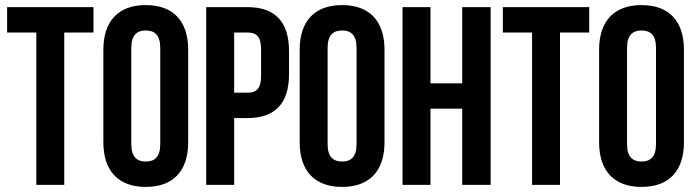

<svg xmlns="http://www.w3.org/2000/svg" viewBox="-20 -728 2744 756"><path d="M8 -600H123V0H233V-600H348V-700H8Z M497 -539C497 -590 519 -608 554 -608C589 -608 611 -590 611 -539V-161C611 -110 589 -92 554 -92C519 -92 497 -110 497 -161ZM387 -168C387 -55 446 8 554 8C662 8 721 -55 721 -168V-532C721 -645 662 -708 554 -708C446 -708 387 -645 387 -532Z M792 -700V0H902V-263H954C1065 -263 1118 -323 1118 -436V-527C1118 -640 1065 -700 954 -700ZM954 -600C989 -600 1008 -585 1008 -534V-429C1008 -378 989 -363 954 -363H902V-600Z M1270 -539C1270 -590 1292 -608 1327 -608C1362 -608 1384 -590 1384 -539V-161C1384 -110 1362 -92 1327 -92C1292 -92 1270 -110 1270 -161ZM1160 -168C1160 -55 1219 8 1327 8C1435 8 1494 -55 1494 -168V-532C1494 -645 1435 -708 1327 -708C1219 -708 1160 -645 1160 -532Z M1675 -300H1800V0H1912V-700H1800V-400H1675V-700H1565V0H1675Z M1960 -600H2075V0H2185V-600H2300V-700H1960Z M2449 -539C2449 -590 2471 -608 2506 -608C2541 -608 2563 -590 2563 -539V-161C2563 -110 2541 -92 2506 -92C2471 -92 2449 -110 2449 -161ZM2339 -168C2339 -55 2398 8 2506 8C2614 8 2673 -55 2673 -168V-532C2673 -645 2614 -708 2506 -708C2398 -708 2339 -645 2339 -532Z"/></svg>

Font: Bebas Neue
Style: Bold
Weight: 700
Designer: Ryoichi Tsunekawa
Foundry: Ryoichi Tsunekawa
Version: Version 1.300